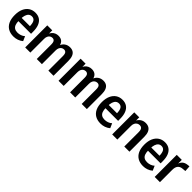

<svg xmlns="http://www.w3.org/2000/svg" viewBox="327 -1749 3006 3006"><g transform="rotate(45 1829.5 -246.0)"><path d="M255 10Q186 10 136.5 -18.5Q87 -47 60.2 -103.2Q33.5 -159.5 33.5 -243.5Q33.5 -323 58.5 -379.8Q83.5 -436.5 129.8 -467.8Q176 -499 238 -499Q298 -499 338.8 -471.5Q379.5 -444 400.8 -391Q422 -338 422 -261V-216H127V-288H340L325.5 -271.5Q325.5 -352 304 -385.5Q282.5 -419 240.5 -419Q208.5 -419 186.8 -401Q165 -383 153.2 -347Q141.5 -311 141.5 -254.5V-227.5Q141.5 -175 154.2 -142.2Q167 -109.5 192.8 -93.8Q218.5 -78 259 -78Q291.5 -78 324 -89Q356.5 -100 382.5 -123.5L416 -47Q382 -18.5 340.8 -4.2Q299.5 10 255 10Z M508.5 0V-489H619V-398.5H611Q621.5 -429.5 641 -451.8Q660.5 -474 688 -486.5Q715.5 -499 749.5 -499Q797.5 -499 828.5 -474.8Q859.5 -450.5 871 -398H862.5Q878 -444.5 915.8 -471.8Q953.5 -499 1006 -499Q1047.5 -499 1076.5 -480.8Q1105.5 -462.5 1120.5 -424.8Q1135.5 -387 1135.5 -328.5V0H1021.5V-318Q1021.5 -370 1005.5 -389.2Q989.5 -408.5 962.5 -408.5Q939 -408.5 919.8 -396.2Q900.5 -384 889.5 -360.8Q878.5 -337.5 878.5 -304.5V0H764.5V-318Q764.5 -370 748.5 -389.2Q732.5 -408.5 706.5 -408.5Q682 -408.5 663.2 -396.2Q644.5 -384 633.5 -360.8Q622.5 -337.5 622.5 -304.5V0Z M1246.5 0V-489H1357V-398.5H1349Q1359.5 -429.5 1379 -451.8Q1398.5 -474 1426 -486.5Q1453.5 -499 1487.5 -499Q1535.5 -499 1566.5 -474.8Q1597.5 -450.5 1609 -398H1600.5Q1616 -444.5 1653.8 -471.8Q1691.5 -499 1744 -499Q1785.5 -499 1814.5 -480.8Q1843.5 -462.5 1858.5 -424.8Q1873.5 -387 1873.5 -328.5V0H1759.5V-318Q1759.5 -370 1743.5 -389.2Q1727.5 -408.5 1700.5 -408.5Q1677 -408.5 1657.8 -396.2Q1638.5 -384 1627.5 -360.8Q1616.5 -337.5 1616.5 -304.5V0H1502.5V-318Q1502.5 -370 1486.5 -389.2Q1470.5 -408.5 1444.5 -408.5Q1420 -408.5 1401.2 -396.2Q1382.5 -384 1371.5 -360.8Q1360.5 -337.5 1360.5 -304.5V0Z M2183 10Q2114 10 2064.5 -18.5Q2015 -47 1988.2 -103.2Q1961.5 -159.5 1961.5 -243.5Q1961.5 -323 1986.5 -379.8Q2011.5 -436.5 2057.8 -467.8Q2104 -499 2166 -499Q2226 -499 2266.8 -471.5Q2307.5 -444 2328.8 -391Q2350 -338 2350 -261V-216H2055V-288H2268L2253.5 -271.5Q2253.5 -352 2232 -385.5Q2210.5 -419 2168.5 -419Q2136.5 -419 2114.8 -401Q2093 -383 2081.2 -347Q2069.5 -311 2069.5 -254.5V-227.5Q2069.5 -175 2082.2 -142.2Q2095 -109.5 2120.8 -93.8Q2146.5 -78 2187 -78Q2219.5 -78 2252 -89Q2284.5 -100 2310.5 -123.5L2344 -47Q2310 -18.5 2268.8 -4.2Q2227.5 10 2183 10Z M2434.5 0V-489H2545V-398.5H2537Q2552.5 -444 2590.5 -471.5Q2628.5 -499 2681 -499Q2724.5 -499 2754.5 -480.5Q2784.5 -462 2800.5 -424.5Q2816.5 -387 2816.5 -328.5V0H2702.5V-318.5Q2702.5 -353 2694.5 -372.5Q2686.5 -392 2671.8 -400.2Q2657 -408.5 2638 -408.5Q2613 -408.5 2592.8 -396.2Q2572.5 -384 2560.5 -360.5Q2548.5 -337 2548.5 -304.5V0Z M3124 10Q3055 10 3005.5 -18.5Q2956 -47 2929.2 -103.2Q2902.5 -159.5 2902.5 -243.5Q2902.5 -323 2927.5 -379.8Q2952.5 -436.5 2998.8 -467.8Q3045 -499 3107 -499Q3167 -499 3207.8 -471.5Q3248.5 -444 3269.8 -391Q3291 -338 3291 -261V-216H2996V-288H3209L3194.5 -271.5Q3194.5 -352 3173 -385.5Q3151.5 -419 3109.5 -419Q3077.5 -419 3055.8 -401Q3034 -383 3022.2 -347Q3010.5 -311 3010.5 -254.5V-227.5Q3010.5 -175 3023.2 -142.2Q3036 -109.5 3061.8 -93.8Q3087.5 -78 3128 -78Q3160.5 -78 3193 -89Q3225.5 -100 3251.5 -123.5L3285 -47Q3251 -18.5 3209.8 -4.2Q3168.5 10 3124 10Z M3375.5 0V-489H3487V-378H3479Q3490.5 -434 3521.8 -463.5Q3553 -493 3610 -499L3643.5 -502L3650 -405L3585.5 -399Q3541.5 -394 3516.5 -363.8Q3491.5 -333.5 3491.5 -271.5V0Z"/></g></svg>

Font: Nunito Sans 12pt ExtraLight Condensed
Style: Regular
Weight: 200
Width: 3
Version: Version 3.101;gftools[0.9.27]